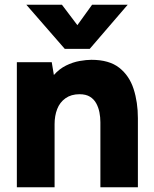

<svg xmlns="http://www.w3.org/2000/svg" viewBox="-20 -789 649 809"><path d="M51 0V-527H198L207 -473Q230 -499 258.5 -513Q287 -527 315.5 -532Q344 -537 365 -537Q440 -537 482.5 -503.5Q525 -470 543 -414Q561 -358 561 -291V0H403V-274Q403 -295 399 -315.5Q395 -336 385.5 -353.5Q376 -371 359 -381.5Q342 -392 315 -392Q280 -392 256 -375Q232 -358 221 -329.5Q210 -301 210 -266V0ZM253 -583 91 -769H241L306 -683L368 -769H518L358 -583Z"/></svg>

Font: Onest ExtraBold
Style: Regular
Weight: 800
Designer: Dmitri Voloshin, Andrey Kudryavtsev
Foundry: Dmitri Voloshin, Andrey Kudryavtsev
Version: Version 1.000;gftools[0.9.33]